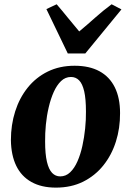

<svg xmlns="http://www.w3.org/2000/svg" viewBox="-20 -864 612 898"><path d="M329 -556.5Q398 -556.5 445.2 -530.8Q492.5 -505 517 -455.5Q541.5 -406 541.5 -335Q542 -264.5 522 -201.5Q502 -138.5 463.2 -90.2Q424.5 -42 368.8 -14.2Q313 13.5 241.5 13.5Q174 13.5 127 -12.8Q80 -39 56 -88.5Q32 -138 31 -208.5Q31 -280 51 -343Q71 -406 109.5 -454Q148 -502 203.2 -529.2Q258.5 -556.5 329 -556.5ZM312 -504Q285.5 -504 265.5 -484.8Q245.5 -465.5 231.2 -433.5Q217 -401.5 207.8 -362Q198.5 -322.5 194.5 -281Q190.5 -239.5 191 -202Q191 -143.5 199.5 -107.5Q208 -71.5 223.8 -55.2Q239.5 -39 261.5 -39Q288 -39 308 -58Q328 -77 342.2 -109.2Q356.5 -141.5 365.2 -181.2Q374 -221 378.2 -262.5Q382.5 -304 382 -342Q382 -401.5 373.8 -437Q365.5 -472.5 350 -488.2Q334.5 -504 312 -504ZM297 -614 197 -821.5 245 -844Q270.5 -814.5 297 -781.5Q323.5 -748.5 350.5 -717Q389 -749 425.2 -781.5Q461.5 -814 502 -844L548 -820L379 -614Z"/></svg>

Font: Merriweather 48pt ExtraBold
Style: Italic
Weight: 800
Italic angle: -7.8°
Version: Version 2.101